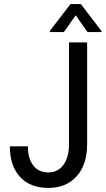

<svg xmlns="http://www.w3.org/2000/svg" viewBox="-20 -921 523 951"><path d="M321.8 -710.9V-208C321.8 -163.4 312.5 -128.7 293.9 -104C275.4 -79.3 250.7 -66.9 219.7 -66.9C187.8 -66.9 162.9 -78.3 145 -101.1C127.1 -123.9 118.2 -155.6 118.2 -196.3H28.8C28.8 -131.8 45.6 -81.4 79.1 -44.9C112.6 -8.5 159.5 9.8 219.7 9.8C278.3 9.8 325 -9.4 359.6 -47.9C394.3 -86.3 411.6 -139.5 411.6 -207.5V-710.9ZM482.9 -767.1 380.4 -900.9H329.1L227.1 -768.1V-762.2H296.4L355 -845.2L413.6 -762.2H482.9Z"/></svg>

Font: Roboto Condensed
Style: Regular
Weight: 400
Designer: Google
Version: Version 2.134; 2016